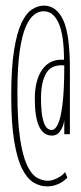

<svg xmlns="http://www.w3.org/2000/svg" viewBox="-20 -653 290 684"><path d="M148 11Q123 11 100 -2.5Q77 -16 59 -51.5Q41 -87 30.5 -150.5Q20 -214 20 -313Q20 -411 30 -473.5Q40 -536 56.5 -571Q73 -606 94 -619.5Q115 -633 136 -633Q181 -633 205 -582Q229 -531 229 -408V-175H209V-225Q206 -203 195 -186.5Q184 -170 165 -170Q104 -170 104 -301Q104 -369 131.5 -406.5Q159 -444 208 -440Q208 -528 189 -570.5Q170 -613 135 -613Q118 -613 101.5 -600.5Q85 -588 71.5 -557Q58 -526 50 -469.5Q42 -413 42 -324Q42 -225 51 -163Q60 -101 75 -67.5Q90 -34 109.5 -21.5Q129 -9 151 -9Q165 -9 183.5 -18Q202 -27 212 -40L220 -20Q204 -4 185.5 3.5Q167 11 148 11ZM164 -190Q177 -190 187 -212Q197 -234 203 -284.5Q209 -335 209 -420Q163 -424 144.5 -392Q126 -360 126 -303Q126 -190 164 -190Z"/></svg>

Font: Inconsolata UltraCondensed ExtraLight
Style: Regular
Weight: 200
Width: 1
Monospace: yes
Designer: Raph Levien, Cyreal, Brenton Simpson
Foundry: Raph Levien, Cyreal, Google
Version: Version 3.100; ttfautohint (v1.8.4.7-5d5b)